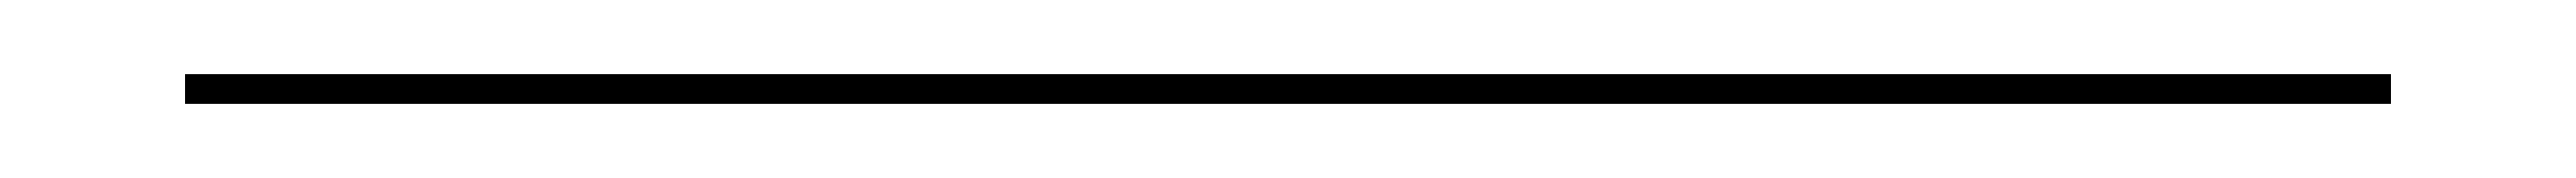

<svg xmlns="http://www.w3.org/2000/svg" viewBox="-20 20 696 48"><path d="M30 48V40H626V48Z"/></svg>

Font: Big Shoulders Inline Display Thin
Style: Regular
Weight: 100
Designer: Patric King
Foundry: XO Type Co
Version: Version 1.000